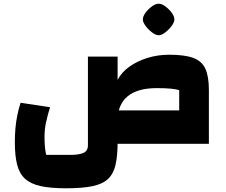

<svg xmlns="http://www.w3.org/2000/svg" viewBox="-20 -775 1216 1035"><path d="M946 0V-289Q911 -300 825 -300Q721 -300 667.5 -255.5Q614 -211 614 -124H454V-470H614V-344Q634 -384 676 -414.5Q718 -445 774 -462.5Q830 -480 892 -480Q975 -480 1021.5 -463Q1068 -446 1087 -404.5Q1106 -363 1106 -290V0ZM336 240Q254 240 200.5 228.5Q147 217 116 189.5Q85 162 72.5 113.5Q60 65 60 -9Q60 -46 63 -81.5Q66 -117 73 -152Q80 -187 91 -221L250 -197Q237 -156 228.5 -117Q220 -78 220 -39Q220 -8 222 15Q224 38 229 60H360Q405 60 429.5 49.5Q454 39 454 7V-124H614V-9Q614 64 603 112.5Q592 161 563 189Q534 217 479 228.5Q424 240 336 240ZM544 0V-180H1029L1106 0ZM835 -585Q820 -585 800 -600Q780 -615 765 -635Q750 -655 750 -670Q750 -687 764.5 -706.5Q779 -726 799 -740.5Q819 -755 835 -755Q852 -755 871.5 -740.5Q891 -726 905.5 -706.5Q920 -687 920 -670Q920 -655 905 -635Q890 -615 870.5 -600Q851 -585 835 -585Z"/></svg>

Font: Changa ExtraLight ExtraBold
Style: Regular
Weight: 800
Version: Version 3.002; ttfautohint (v1.8.2)